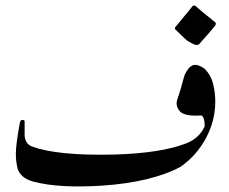

<svg xmlns="http://www.w3.org/2000/svg" viewBox="-20 -668 825 692"><path d="M610.8 -568.8 675.8 -647.9H683.1Q699.2 -632.8 757.8 -585.9L756.8 -577.1Q737.8 -553.2 695.8 -506.8Q691.9 -505.9 688 -505.9Q679.2 -505.9 652.8 -522.9Q638.2 -536.1 610.8 -563ZM749 -361.8Q755.9 -332 755.9 -301.8Q755.9 -232.9 722.4 -170.4Q689 -107.9 630.9 -66.9Q526.9 -11.2 349.1 1Q193.8 11.2 101.1 -13.2Q59.1 -23.9 44.9 -55.2Q37.1 -82 37.1 -113.8Q37.1 -147.9 51.8 -227.1Q54.2 -235.8 61 -235.8Q68.8 -235.8 68.8 -230Q68.8 -230 68.8 -178.2Q71.8 -148.9 95.2 -140.1Q184.1 -106.9 384.8 -110.8Q560.1 -115.2 652.8 -151.9Q699.2 -170.9 717.8 -212.9Q717.8 -245.1 706.1 -252Q650.9 -248 630.9 -264.2Q610.8 -284.2 619.1 -310.1Q629.9 -339.8 645 -397Q652.8 -413.1 657.2 -418Q665 -429.2 675.8 -433.1Q691.9 -438 716.8 -420.9Q741.2 -397 749 -361.8Z"/></svg>

Font: Jameel Khushkhat-L
Style: Regular
Weight: 400
Version: Version 3.5